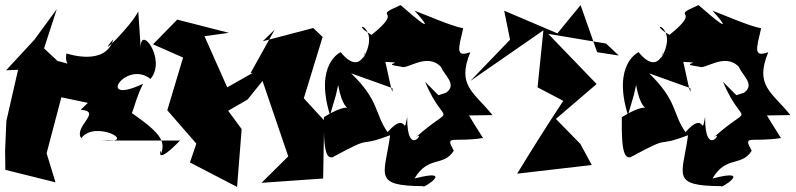

<svg xmlns="http://www.w3.org/2000/svg" viewBox="-43 -636 3124 754"><path d="M274 -205C361 -198 245 -140 276 -93C330 -168 508 -70 358 -84H664C544 40 601 -84 587 -27C618 -92 563 -130 441 -216C481 -136 470 -212 519 -307C329 -218 451 -403 548 -326C614 -403 502 -550 510 -441L500 -591C469 -529 327 -393 402 -482C373 -375 225 -424 218 -426C197 -325 383 -349 174 -399L324 -265L130 -446L180 -600L92 -480L-19 -360L28 -362L-18 -161L-23 -44L-22 31L175 80L140 -34L198 -254L302 -232Z M1036 -520 941 -349 950 -350 715 -217 868 -251 760 -494 856 -507 653 -559 558 -462 676 -410 614 -203 728 -72 703 2 888 98 906 -129 853 -201 929 -245 988 -318 1089 -22 984 82 1226 65 1230 -163 1128 -274 1140 -217 1224 -491 1187 -526 989 -474Z M1276 -262 1285 -302C1315 -133 1382 -271 1229 -176C1226 -25 1244 -17 1262 -18C1439 -114 1346 -51 1489 -105C1468 52 1418 94 1620 95C1607 111 1754 21 1585 65C1638 -26 1699 20 1739 -44C1703 -110 1734 -75 1854 -94C1738 -272 1759 -285 1751 -182L1891 -184C1817 -276 1750 -299 1804 -431C1745 -410 1757 -443 1776 -525C1730 -533 1626 -579 1585 -594C1585 -594 1706 -462 1530 -616C1407 -562 1553 -608 1416 -499C1314 -558 1460 -539 1383 -407C1404 -488 1385 -320 1295 -431C1294 -431 1191 -385 1253 -184ZM1679 -262 1626 -315C1708 -123 1750 -239 1589 -96C1633 -132 1555 -8 1556 -177C1540 -90 1558 -207 1479 -117C1427 -191 1448 -240 1336 -348L1498 -290C1503 -230 1471 -397 1470 -393C1567 -389 1438 -387 1533 -374C1555 -361 1633 -431 1688 -374C1704 -338 1753 -304 1709 -272Z M2387 -418 2302 -431 2237 -616 2146 -505 1937 -594 1960 -480 1804 -318 2091 -517 2068 -293 2169 -240C2107 -146 2047 -51 1988 46L2281 12L2236 -71L2140 -169L2300 -306L2110 -503L2337 -465Z M2446 -262 2455 -302C2485 -133 2552 -271 2399 -176C2396 -25 2414 -17 2432 -18C2609 -114 2516 -51 2659 -105C2638 52 2588 94 2790 95C2777 111 2924 21 2755 65C2808 -26 2869 20 2909 -44C2873 -110 2904 -75 3024 -94C2908 -272 2929 -285 2921 -182L3061 -184C2987 -276 2920 -299 2974 -431C2915 -410 2927 -443 2946 -525C2900 -533 2796 -579 2755 -594C2755 -594 2876 -462 2700 -616C2577 -562 2723 -608 2586 -499C2484 -558 2630 -539 2553 -407C2574 -488 2555 -320 2465 -431C2464 -431 2361 -385 2423 -184ZM2849 -262 2796 -315C2878 -123 2920 -239 2759 -96C2803 -132 2725 -8 2726 -177C2710 -90 2728 -207 2649 -117C2597 -191 2618 -240 2506 -348L2668 -290C2673 -230 2641 -397 2640 -393C2737 -389 2608 -387 2703 -374C2725 -361 2803 -431 2858 -374C2874 -338 2923 -304 2879 -272Z"/></svg>

Font: Asimov Silicon
Style: Regular
Weight: 400
Designer: Google
Version: Version 2.000980; 2014